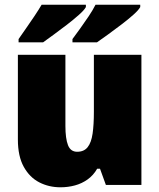

<svg xmlns="http://www.w3.org/2000/svg" viewBox="-20 -786 677 816"><path d="M581 -553V0H430L405 -69H393Q377 -41 352.5 -23.5Q328 -6 298.5 2Q269 10 237 10Q188 10 147 -11Q106 -32 81 -77Q56 -122 56 -193V-553H258V-251Q258 -197 269 -169Q280 -141 308 -141Q337 -141 352.5 -160.5Q368 -180 373.5 -218Q379 -256 379 -311V-553ZM576 -756Q569 -743 546.5 -723Q524 -703 495 -681Q466 -659 438.5 -639Q411 -619 392 -606H288V-620Q302 -639 320.5 -664.5Q339 -690 357 -717Q375 -744 386 -766H576ZM345 -756Q338 -743 315.5 -723Q293 -703 264.5 -681Q236 -659 208.5 -639Q181 -619 163 -606H59V-620Q72 -639 90 -664.5Q108 -690 126 -717Q144 -744 157 -766H345Z"/></svg>

Font: Noto Sans Display Black
Style: Regular
Weight: 900
Designer: Monotype Design Team
Foundry: Monotype Imaging Inc.
Version: Version 2.003